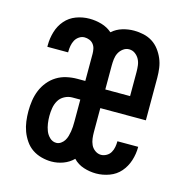

<svg xmlns="http://www.w3.org/2000/svg" viewBox="-85 -608 671 696"><g transform="rotate(15 250.0 -260.0)"><path d="M167 8Q149 8 130 3Q111 -2 95.5 -12.5Q80 -23 69 -39Q58 -55 51.5 -72.5Q45 -90 42.5 -109Q40 -128 40 -147Q40 -167 43 -187Q46 -207 53.5 -225.5Q61 -244 74 -260Q87 -276 104 -286.5Q121 -297 141 -301.5Q161 -306 181 -306H211V-408Q211 -417 209 -426.5Q207 -436 201 -443.5Q195 -451 186 -454.5Q177 -458 168 -458Q157 -458 147.5 -451.5Q138 -445 133 -435.5Q128 -426 126 -415Q124 -404 124 -393V-390H46V-397Q46 -422 53.5 -447Q61 -472 77.5 -491Q94 -510 118 -519Q142 -528 168 -528Q191 -528 213.5 -521.5Q236 -515 253 -500Q270 -515 291.5 -521.5Q313 -528 335 -528Q353 -528 371 -524Q389 -520 404 -510.5Q419 -501 430 -486.5Q441 -472 448 -455.5Q455 -439 457.5 -421Q460 -403 460 -385V-225H289V-135Q289 -123 290.5 -111Q292 -99 297 -88Q302 -77 312.5 -69.5Q323 -62 335 -62Q345 -62 355 -67.5Q365 -73 370.5 -82.5Q376 -92 378 -103Q380 -114 380 -124V-125H458V-124Q458 -98 450 -73Q442 -48 425.5 -29Q409 -10 384.5 -1Q360 8 335 8Q311 8 288 0.5Q265 -7 249 -24Q233 -8 211.5 0Q190 8 167 8ZM289 -295H382V-385Q382 -397 380.5 -409.5Q379 -422 373.5 -432.5Q368 -443 358 -450.5Q348 -458 335 -458Q323 -458 313 -450.5Q303 -443 297.5 -432.5Q292 -422 290.5 -409.5Q289 -397 289 -385ZM167 -62Q176 -62 184 -67.5Q192 -73 197 -81Q202 -89 204.5 -98Q207 -107 208.5 -116Q210 -125 210.5 -134Q211 -143 211 -153V-236H181Q166 -236 152 -228.5Q138 -221 130.5 -208Q123 -195 120.5 -180Q118 -165 118 -150Q118 -136 120 -122Q122 -108 127 -95Q132 -82 142.5 -72Q153 -62 167 -62Z"/></g></svg>

Font: Iosevka Curly Slab
Style: Regular
Weight: 400
Monospace: yes
Designer: Belleve Invis
Foundry: Belleve Invis
Version: Version 22.1.2; ttfautohint (v1.8.4)